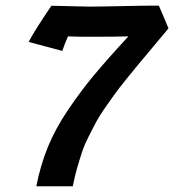

<svg xmlns="http://www.w3.org/2000/svg" viewBox="-20 -651 609 671"><path d="M159.7 -630.9Q180.7 -630.9 226.3 -629.4Q272 -627.9 290.5 -627.9Q328.1 -627.9 404.3 -629.6Q480.5 -631.3 515.1 -631.3H535.2Q541 -618.2 552.2 -591.6Q563.5 -564.9 568.8 -551.8Q549.3 -528.3 514.9 -487.3Q480.5 -446.3 464.6 -427.2Q448.7 -408.2 421.4 -374.3Q394 -340.3 380.9 -322Q367.7 -303.7 346.9 -273.9Q326.2 -244.1 315.4 -223.6Q304.7 -203.1 290 -174.3Q275.4 -145.5 266.8 -119.9Q258.3 -94.2 249.5 -63.7Q240.7 -33.2 234.4 0H106.9Q121.1 -72.8 147 -136.5Q172.9 -200.2 216.6 -265.1Q260.3 -330.1 306.6 -386Q353 -441.9 428.7 -523.9Q385.7 -522.5 291 -522.5Q248 -522.5 217.8 -523.9Q217.3 -523.4 213.6 -514.9Q210 -506.3 205.1 -493.9Q200.2 -481.4 197.8 -473.1Q178.2 -478 138.9 -488.8Q99.6 -499.5 80.1 -504.4Q99.6 -542.5 159.7 -630.9Z"/></svg>

Font: Fantasque Sans Mono
Style: Bold Italic
Weight: 700
Italic angle: -11°
Monospace: yes
Designer: Jany Belluz
Version: Version 1.7.1